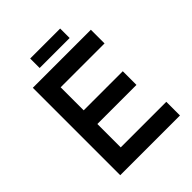

<svg xmlns="http://www.w3.org/2000/svg" viewBox="-237 -997 1132 1132"><g transform="rotate(-45 329.5 -431.0)"><path d="M100 -729H584V-615H218V-423H544V-309H218V-114H598V0H100ZM211 -862H461V-783H211Z"/></g></svg>

Font: Reem Kufi Medium
Style: Regular
Weight: 500
Designer: Khaled Hosny
Version: Version 1.001